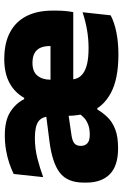

<svg xmlns="http://www.w3.org/2000/svg" viewBox="138 -686 562 878"><g transform="rotate(-90 419.0 -247.0)"><path d="M608.5 13.5Q497 13.5 433 -21Q369 -55.5 347 -114.5L337.5 -144.5Q331 -169.5 329.5 -192.2Q328 -215 328 -235.5L325 -301.5Q325 -336 302.8 -352.2Q280.5 -368.5 227 -368.5Q178.5 -368.5 133.8 -357Q89 -345.5 48 -330.5L62.5 -465.5Q85 -476.5 112.5 -485.8Q140 -495 172 -500.5Q204 -506 240 -506Q307 -506 346.2 -481Q385.5 -456 404.5 -417.5H410.5Q436 -462 480 -485.2Q524 -508.5 588 -508.5Q661 -508.5 710.2 -482.2Q759.5 -456 784.5 -406.8Q809.5 -357.5 809.5 -287.5V-272Q809.5 -252 807.8 -231.2Q806 -210.5 802.5 -193H644Q646 -223.5 646.8 -250.5Q647.5 -277.5 647.5 -299Q647.5 -325.5 639.5 -343.2Q631.5 -361 614.5 -370.2Q597.5 -379.5 570.5 -379.5Q530 -379.5 511.8 -356.5Q493.5 -333.5 493.5 -297.5V-254.5L494.5 -236.5V-204Q494.5 -188 501 -173.5Q507.5 -159 523.2 -147.5Q539 -136 567 -129.5Q595 -123 638 -123Q681 -123 722.2 -130.2Q763.5 -137.5 802 -150.5L788 -22Q756 -5 710.2 4.2Q664.5 13.5 608.5 13.5ZM179.5 12Q99.5 12 61.2 -26Q23 -64 23 -133V-145.5Q23 -219.5 68.2 -254.5Q113.5 -289.5 213 -302L338.5 -318L349 -217L242.5 -201.5Q213.5 -197.5 202.2 -187.8Q191 -178 191 -159V-157Q191 -139.5 202.8 -128.5Q214.5 -117.5 242 -117.5Q268 -117.5 286.5 -124.2Q305 -131 317.8 -142.2Q330.5 -153.5 337.5 -166.5L387 -83H357.5Q342 -57 321 -35.5Q300 -14 266.5 -1Q233 12 179.5 12ZM420 -193V-297H767V-193Z"/></g></svg>

Font: Anek Telugu ExtraBold
Style: Regular
Weight: 800
Designer: Omkar Bhoir (Telugu), Yesha Goshar (Latin)
Foundry: Ek Type
Version: Version 1.003